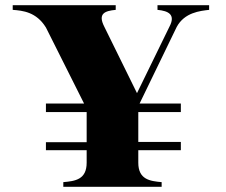

<svg xmlns="http://www.w3.org/2000/svg" viewBox="-20 -720 872 740"><path d="M224 -18V0H603V-18C558 -22 513 -28 513 -93V-141H677V-173H513V-288H677V-321H518L661 -616C691 -672 751 -678 786 -682V-700H587V-682C629 -678 658 -664 633 -617L508 -361L382 -617C356 -668 384 -678 426 -682V-700H29V-682C68 -679 120 -674 157 -614L304 -321H157V-288H314V-172H157V-141H314V-93C314 -28 270 -22 224 -18Z"/></svg>

Font: Sprat
Style: Bold
Weight: 700
Designer: Ethan Nakache
Foundry: Collletttivo
Version: Version 2.000;Glyphs 3.2 (3217)